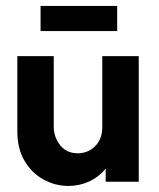

<svg xmlns="http://www.w3.org/2000/svg" viewBox="-20 -603 526 637"><path d="M206.9 13.9Q163.2 13.9 124.4 -7.4Q85.5 -28.7 61.5 -69.2Q37.5 -109.7 37.5 -167.4V-416.7H158.3V-183.3Q158.3 -148.3 179.5 -121.4Q200.6 -94.4 238.8 -94.4Q259.7 -94.4 278.1 -104.6Q296.6 -114.7 308 -134.2Q319.4 -153.8 319.4 -181.9V-416.7H440.3V0H330.6V-43.8Q308.3 -16 276 -1Q243.8 13.9 206.9 13.9ZM114.6 -500V-583.3H368.8V-500Z"/></svg>

Font: Afacad Flux
Style: Regular
Weight: 400
Designer: Kristian Moeller
Foundry: Dicotype
Version: Version 1.100